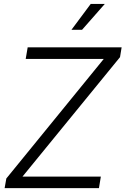

<svg xmlns="http://www.w3.org/2000/svg" viewBox="-20 -972 648 992"><path d="M3.9 0 12.7 -49.8 516.1 -667.5H112.8L123 -727.5H608.4L600.1 -676.8L96.2 -59.6H501L491.2 0ZM349.1 -817.9 448.7 -951.7H521.5L403.8 -817.9Z"/></svg>

Font: Inter Display Light
Style: Italic
Weight: 300
Italic angle: -9.39999°
Designer: Rasmus Andersson
Foundry: rsms
Version: Version 4.000;git-a52131595